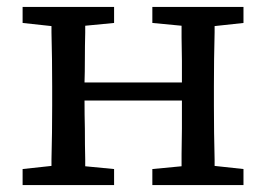

<svg xmlns="http://www.w3.org/2000/svg" viewBox="-20 -532 766 552"><path d="M595 -284V-228Q595 -152 597 -73V-55L680 -46V-36V0H418V-46L502 -54Q502 -63 502 -88.5Q502 -114 503 -162V-243H223Q223 -202 224 -162Q224 -114 225 -74V-54L308 -46V-36V0H45V-46L128 -55V-73Q130 -152 130 -228V-284Q130 -360 128 -439V-457L45 -466V-476V-512H308V-466L225 -458V-438Q224 -400 224 -362Q224 -324 223 -295H503V-357Q502 -400 502 -424.5Q502 -449 502 -458L418 -466V-512H680V-466L597 -457V-439Q595 -360 595 -284Z"/></svg>

Font: Early Summer Mincho Screen
Style: Regular
Weight: 400
Designer: GuiWonder
Version: Version 1.002